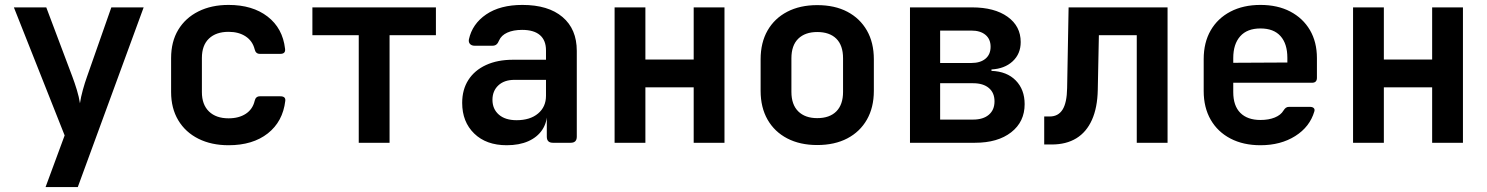

<svg xmlns="http://www.w3.org/2000/svg" viewBox="-20 -580 6040 780"><path d="M165.1 180 242.6 -29.9 36.4 -550H168L274 -268.5Q283.1 -244.4 292.2 -214.8Q301.2 -185.2 304.8 -160.4Q308.4 -185.2 316.6 -214.8Q324.8 -244.4 333.5 -268.5L432.3 -550H563.6L296 180Z M908.6 10Q838.5 10 785.8 -16.5Q733.1 -42.9 704.1 -91.6Q675.1 -140.3 675.1 -205.9V-344.1Q675.1 -410.7 704.1 -458.9Q733.1 -507.1 785.8 -533.5Q838.5 -560 908.6 -560Q1005.8 -560 1067.1 -512.7Q1128.4 -465.3 1138 -382.2Q1141 -361.2 1119 -361.2H1035.6Q1018.8 -361.2 1014.6 -379.6Q1006 -413.7 977.9 -432.2Q949.8 -450.7 908.6 -450.7Q857.8 -450.7 829 -423.4Q800.2 -396 800.2 -344.6V-205.9Q800.2 -155 829 -127.1Q857.8 -99.3 908.6 -99.3Q950.4 -99.3 978.5 -117.7Q1006.6 -136.1 1014.6 -170.4Q1018.8 -188.8 1035.6 -188.8H1119Q1141 -188.8 1139 -170.4Q1129 -86.1 1067.9 -38Q1006.8 10 908.6 10Z M1437.4 0V-437H1249.1V-550H1750.9V-437H1562.6V0Z M2038.5 10Q1955.3 10 1906.5 -37.5Q1857.6 -85 1857.6 -162Q1857.6 -215.9 1882.7 -255.1Q1907.7 -294.3 1954.3 -315.8Q2000.9 -337.3 2064.4 -337.3H2198.1V-375.6Q2198.1 -416.1 2173.5 -437.4Q2148.9 -458.6 2101 -458.6Q2065.4 -458.6 2040.9 -447.5Q2016.5 -436.4 2007.5 -415.7Q2003.3 -405 1997.1 -399.6Q1991 -394.2 1980.2 -394.2H1908.6Q1896.2 -394.2 1889.6 -401.2Q1882.9 -408.1 1884.9 -419.9Q1898.5 -482.9 1955.2 -521.5Q2011.9 -560 2102.2 -560Q2207.4 -560 2265.3 -510.8Q2323.2 -461.7 2323.2 -373.3V-24.7Q2323.2 0 2298.5 0H2226.1Q2201.4 0 2201.4 -24.7V-105.3H2181.2L2202.8 -122.9Q2202.8 -82.3 2182.8 -52.5Q2162.8 -22.6 2126.1 -6.3Q2089.4 10 2038.5 10ZM2078.7 -91.7Q2133.6 -91.7 2165.8 -118.8Q2198.1 -145.8 2198.1 -190.9V-255.6H2070.3Q2028.6 -255.6 2004.6 -233.2Q1980.6 -210.8 1980.6 -174.4Q1980.6 -137.1 2006.5 -114.4Q2032.3 -91.7 2078.7 -91.7Z M2476.8 0V-550H2601.9V-338.2H2798.1V-550H2923.2V0H2798.1V-225.2H2601.9V0Z M3300 9.2Q3229.9 9.2 3178.2 -17.7Q3126.5 -44.6 3098.2 -94.1Q3070 -143.6 3070 -210.8V-339.2Q3070 -406.8 3098.2 -456.1Q3126.5 -505.4 3178.2 -532.3Q3229.9 -559.2 3300 -559.2Q3371.1 -559.2 3422.3 -532.3Q3473.5 -505.4 3501.8 -456.1Q3530 -406.8 3530 -339.2V-210.8Q3530 -143.6 3501.8 -94.1Q3473.5 -44.6 3422.1 -17.7Q3370.7 9.2 3300 9.2ZM3300 -100.1Q3350.2 -100.1 3377.6 -127.5Q3404.9 -155 3404.9 -206.7V-343.3Q3404.9 -395.6 3377.6 -422.8Q3350.2 -449.9 3300 -449.9Q3250.8 -449.9 3222.9 -422.8Q3195.1 -395.6 3195.1 -343.3V-206.7Q3195.1 -155 3222.9 -127.5Q3250.8 -100.1 3300 -100.1Z M3676.8 0V-550H3928.9Q4020.1 -550 4073.4 -511.8Q4126.6 -473.7 4126.6 -409.1Q4126.6 -361.3 4094 -331Q4061.3 -300.7 4007.8 -297.8V-292.1Q4070.7 -289.8 4106.6 -253Q4142.6 -216.2 4142.6 -156.8Q4142.6 -85.2 4088 -42.6Q4033.5 0 3940.7 0ZM3799.3 -94.2H3933.1Q3974.2 -94.2 3997.2 -113.9Q4020.2 -133.5 4020.2 -168.3Q4020.2 -203.2 3997.2 -222.5Q3974.2 -241.9 3933.1 -241.9H3799.3ZM3799.3 -324.1H3926Q3962.7 -324.1 3983.5 -341.5Q4004.3 -358.8 4004.3 -390.1Q4004.3 -421.1 3983.5 -438.4Q3962.7 -455.8 3926 -455.8H3799.3Z M4222.1 7V-106.8H4244.7Q4279 -106.8 4296.6 -134.6Q4314.2 -162.5 4315.2 -222.1L4321.2 -550H4723.2V0H4598.1V-437H4444.2L4439.7 -214.6Q4438.3 -142.8 4416.1 -93.2Q4394 -43.6 4352.8 -18.3Q4311.6 7 4252.6 7Z M5100.6 10Q5030.9 10 4978.9 -17.1Q4926.9 -44.2 4898.4 -93.7Q4870 -143.2 4870 -210V-340Q4870 -407.2 4898.4 -456.5Q4926.9 -505.8 4978.9 -532.9Q5030.9 -560 5100.6 -560Q5170.3 -560 5221.7 -533.1Q5273.1 -506.2 5301.6 -457.8Q5330 -409.3 5330 -344.1V-263.8Q5330 -243.8 5310 -243.8H4990.1V-205.9Q4990.1 -150.1 5019 -121.3Q5047.9 -92.6 5100.6 -92.6Q5134.1 -92.6 5158.7 -102.6Q5183.4 -112.6 5194.2 -131Q5198.8 -138.4 5203.8 -142.1Q5208.8 -145.9 5216.8 -145.9H5301.1Q5312.1 -145.9 5317.1 -140.9Q5322.1 -135.9 5319.5 -127.3Q5301 -64.5 5241.9 -27.3Q5182.8 10 5100.6 10ZM5209.9 -315.3V-345.3Q5209.9 -402.1 5182.2 -433.2Q5154.6 -464.4 5100.6 -464.4Q5046.6 -464.4 5018.4 -432.7Q4990.1 -401 4990.1 -344.1V-324.9L5218.6 -326.1Z M5476.8 0V-550H5601.9V-338.2H5798.1V-550H5923.2V0H5798.1V-225.2H5601.9V0Z"/></svg>

Font: Pitagon Sans Mono
Style: Regular
Weight: 400
Monospace: yes
Designer: Travis Tran
Foundry: Pitagon
Version: Version 1.001;gftools[0.9.26]